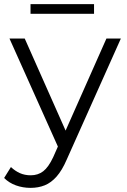

<svg xmlns="http://www.w3.org/2000/svg" viewBox="-38 -712 616 931"><path d="M110 199Q73 199 39.5 187Q6 175 -18 151L15 98Q35 117 58.5 127.5Q82 138 111 138Q146 138 171.5 118.5Q197 99 220 50L254 -27L262 -38L478 -525H548L285 63Q263 114 236.5 144Q210 174 179 186.5Q148 199 110 199ZM250 15 8 -525H82L296 -43ZM110 -645V-692H418V-645Z"/></svg>

Font: MOST Montserrat
Style: Regular
Weight: 400
Designer: Julieta Ulanovsky
Foundry: Julieta Ulanovsky
Version: Version 8.000;March 11, 2024;FontCreator 15.0.0.2926 64-bit